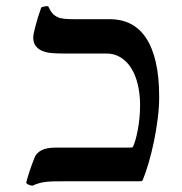

<svg xmlns="http://www.w3.org/2000/svg" viewBox="-20 -575 576 609"><path d="M132.8 -555.2Q139.2 -541 146.2 -533Q153.3 -524.9 162.6 -520.8Q171.9 -516.6 184.1 -515.4Q196.3 -514.2 212.9 -514.2H328.6Q364.3 -514.2 393.1 -500Q421.9 -485.8 442.4 -455.8Q462.9 -425.8 473.9 -378.9Q484.9 -332 484.9 -267.1Q484.9 -234.9 480.2 -198.2Q475.6 -161.6 468.3 -126.2Q460.9 -90.8 451.7 -59.1Q442.4 -27.3 433.1 -4.9Q431.6 -1.5 429.4 -0.7Q427.2 0 423.3 0H185.1Q166.5 0 152.6 0.2Q138.7 0.5 127 1.7Q115.2 2.9 104.7 5.9Q94.2 8.8 82.5 14.2Q77.1 13.2 71.8 11.2Q66.4 9.3 63 5.4Q66.9 -11.2 74 -32.5Q81.1 -53.7 89.8 -75.7Q95.2 -89.4 111.1 -98.1Q127 -106.9 160.2 -106.9H394.5Q400.4 -106.9 402.3 -110.4Q406.2 -119.1 410.2 -133.1Q414.1 -147 417.2 -164.1Q420.4 -181.2 422.4 -200.9Q424.3 -220.7 424.3 -241.2Q424.3 -276.4 417.2 -306.4Q410.2 -336.4 396.5 -358.4Q382.8 -380.4 362.8 -392.8Q342.8 -405.3 317.4 -405.3H177.7Q160.2 -405.3 143.6 -406.7Q127 -408.2 114 -413.6Q101.1 -418.9 93.3 -429.2Q85.4 -439.5 85.4 -456.5Q85.4 -460.9 87.2 -470.2Q88.9 -479.5 92.3 -491.9Q95.7 -504.4 100.3 -519.8Q105 -535.2 110.8 -551.3Q115.7 -553.7 121.6 -554.7Q127.4 -555.7 132.8 -555.2Z"/></svg>

Font: Federov2
Style: Regular
Weight: 400
Designer: Olexa M. Volochay | Cyreal.org
Foundry: Olexa M. Volochay | Cyreal.org
Version: Version 1.000